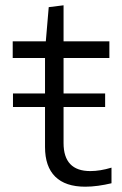

<svg xmlns="http://www.w3.org/2000/svg" viewBox="-20 -696 459 725"><path d="M29 -343H150V-477H28V-540H153L164 -669L220 -676V-540H393V-477H220V-343H377V-292H220V-156Q220 -50 321 -50Q358 -50 401 -63V-4Q376 2 350.5 5.5Q325 9 302 9Q227 9 188.5 -29Q150 -67 150 -141V-292H29Z"/></svg>

Font: Encode Sans Wide
Style: Light
Weight: 300
Designer: Pablo Impallari, Andres Torresi
Foundry: Pablo Impallari, Andres Torresi
Version: Version 1.000; ttfautohint (v1.00) -l 8 -r 50 -G 200 -x 14 -